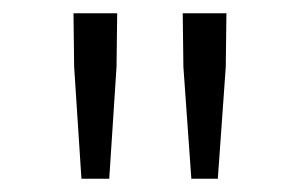

<svg xmlns="http://www.w3.org/2000/svg" viewBox="-20 -786 455 290"><path d="M103 -516H145L156 -685L157 -766H91L92 -685ZM269 -516H309L321 -685L322 -766H256L257 -685Z"/></svg>

Font: Noto Sans TC Light
Style: Regular
Weight: 300
Designer: Ryoko NISHIZUKA 西塚涼子 (kana, bopomofo & ideographs); Paul D. Hunt (Latin, Greek & Cyrillic); Sandoll Communications 산돌커뮤니
Foundry: Adobe
Version: Version 2.004;hotconv 1.0.118;makeotfexe 2.5.65603